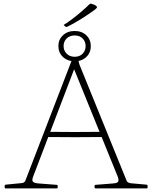

<svg xmlns="http://www.w3.org/2000/svg" viewBox="-20 -1052 855 1072"><path d="M12 0Q6 0 6 -6V-14Q6 -20 12 -21L104 -30Q111 -31 116 -35.5Q121 -40 123 -47L384 -724Q386 -730 392 -732L407 -735Q413 -737 414 -731L423 -693L687 -43Q689 -37 695.5 -33.5Q702 -30 709 -29L798 -21Q804 -20 804 -14V-6Q804 0 798 0H514Q508 0 508 -6V-14Q508 -20 514 -20L614 -28Q637 -30 640.5 -39.5Q644 -49 636 -69L383 -692L403 -689L165 -66Q157 -45 164 -37.5Q171 -30 193 -28L296 -20Q302 -20 302 -14V-6Q302 0 296 0ZM242 -316Q321 -315 399 -315Q477 -315 556 -316V-287Q477 -286 399 -286Q321 -286 242 -287ZM397 -710Q357 -710 331.5 -734Q306 -758 306 -795Q306 -831 331.5 -855Q357 -879 397 -879Q437 -879 462 -855Q487 -831 487 -795Q487 -758 462 -734Q437 -710 397 -710ZM397 -735Q425 -735 441.5 -752.5Q458 -770 458 -795Q458 -820 441.5 -837Q425 -854 397 -854Q369 -854 352 -837Q335 -820 335 -795Q335 -770 352 -752.5Q369 -735 397 -735ZM339 -909Q333 -912 339 -915Q360 -928 385.5 -947.5Q411 -967 436 -988.5Q461 -1010 480 -1029Q484 -1033 490 -1031Q498 -1029 505 -1026Q512 -1023 517 -1019Q521 -1015 521.5 -1012.5Q522 -1010 519.5 -1007Q517 -1004 510 -998Q476 -973 433 -946Q390 -919 356 -903Q352 -900 346 -903Z"/></svg>

Font: Hahmlet Thin
Style: Regular
Weight: 250
Version: Version 1.002